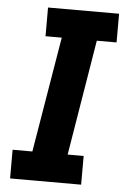

<svg xmlns="http://www.w3.org/2000/svg" viewBox="-53 -774 538 813"><g transform="rotate(5 216.0 -367.5)"><path d="M21 0H323V-122H255L336 -613H420V-735H118V-613H187L105 -122H21Z"/></g></svg>

Font: Iosevka Sparkle Heavy
Style: Italic
Weight: 900
Italic angle: -9°
Designer: Belleve Invis
Foundry: Belleve Invis
Version: Version 4.5.0; ttfautohint (v1.8.3)